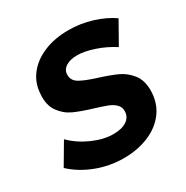

<svg xmlns="http://www.w3.org/2000/svg" viewBox="-178 -852 970 1001"><g transform="rotate(-30 307.0 -351.5)"><path d="M625 -636 551 -505Q500 -538 442 -557.5Q384 -577 341 -577Q298 -577 272 -560Q246 -543 246 -513Q246 -479 277.5 -460.5Q309 -442 376 -421Q440 -401 481.5 -382Q523 -363 552.5 -325.5Q582 -288 582 -229Q582 -154 542.5 -100Q503 -46 435.5 -18Q368 10 285 10Q200 10 121 -20.5Q42 -51 -13 -103L63 -232Q111 -184 177 -155Q243 -126 300 -126Q352 -126 381.5 -146Q411 -166 411 -202Q411 -226 394 -242.5Q377 -259 351 -269Q325 -279 279 -293Q212 -313 169.5 -332.5Q127 -352 98.5 -392Q70 -432 75 -496Q78 -561 116 -610Q154 -659 219 -686Q284 -713 367 -713Q439 -713 507 -692Q575 -671 625 -636Z"/></g></svg>

Font: Gontserrat SemiBold
Style: Italic
Weight: 600
Italic angle: -11.3°
Designer: Julieta Ulanovsky
Foundry: Julieta Ulanovsky
Version: Version 6.001